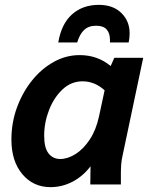

<svg xmlns="http://www.w3.org/2000/svg" viewBox="-20 -760 632 791"><path d="M27 -185Q27 -255 50 -317.5Q73 -380 112 -428.5Q151 -477 201.5 -505Q252 -533 308 -533Q382 -533 436 -488L451 -522H570L486 -124Q481 -103 479.5 -84.5Q478 -66 478 -44V0H352L353 -75Q322 -34 279 -11.5Q236 11 188 11Q117 11 72 -42.5Q27 -96 27 -185ZM162 -201Q162 -151 180 -128Q198 -105 228 -105Q259 -105 291.5 -125.5Q324 -146 350 -185.5Q376 -225 388 -281L411 -388Q370 -425 320 -425Q273 -425 237.5 -391.5Q202 -358 182 -306.5Q162 -255 162 -201ZM514 -623Q514 -612 513 -603Q512 -594 510 -585H433Q433 -590 433 -596Q433 -623 419.5 -638.5Q406 -654 376 -654Q345 -654 326.5 -636.5Q308 -619 298 -585H220Q233 -662 277 -701Q321 -740 387 -740Q446 -740 480 -706.5Q514 -673 514 -623Z"/></svg>

Font: Radio Canada SemiBold
Style: Italic
Weight: 600
Italic angle: -12°
Designer: Charles Daoud, Etienne Aubert Bonn, Alexandre Saumier Demers, Jacques Le Bailly
Foundry: Radio-Canada
Version: Version 2.104; ttfautohint (v1.8.4.7-5d5b);gftools[0.9.28.de